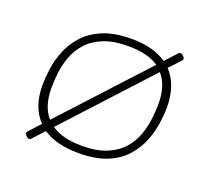

<svg xmlns="http://www.w3.org/2000/svg" viewBox="-101 -670 893 818"><g transform="rotate(20 345.5 -261.0)"><path d="M104 21Q98 21 91 14Q84 7 84 2Q84 -1 86 -3.5Q88 -6 90 -9L135 -58Q80 -114 80 -214Q80 -246 85.5 -287Q91 -328 107.5 -370.5Q124 -413 156.5 -449Q189 -485 241 -507Q293 -529 371 -529Q470 -529 530 -487L574 -535Q580 -543 587 -543Q593 -543 600 -536Q607 -529 607 -524Q607 -521 605 -518.5Q603 -516 600 -512L556 -465Q611 -407 611 -305Q611 -273 605 -232Q599 -191 582.5 -149.5Q566 -108 534.5 -72.5Q503 -37 451.5 -15.5Q400 6 323 6Q222 6 161 -35L117 13Q111 21 104 21ZM120 -216Q120 -132 161 -86L506 -461Q456 -495 368 -495Q300 -495 254.5 -476Q209 -457 182 -426Q155 -395 141.5 -357.5Q128 -320 124 -283Q120 -246 120 -216ZM326 -28Q393 -28 438 -47Q483 -66 510 -97Q537 -128 550 -165Q563 -202 567.5 -239.5Q572 -277 572 -307Q572 -391 531 -437L187 -63Q237 -28 326 -28Z"/></g></svg>

Font: Asap Expanded Expanded Thin
Style: Italic
Weight: 100
Width: 7
Italic angle: -6°
Designer: Pablo Cosgaya
Foundry: Omnibus-Type
Version: Version 3.001; ttfautohint (v1.8.4.7-5d5b)